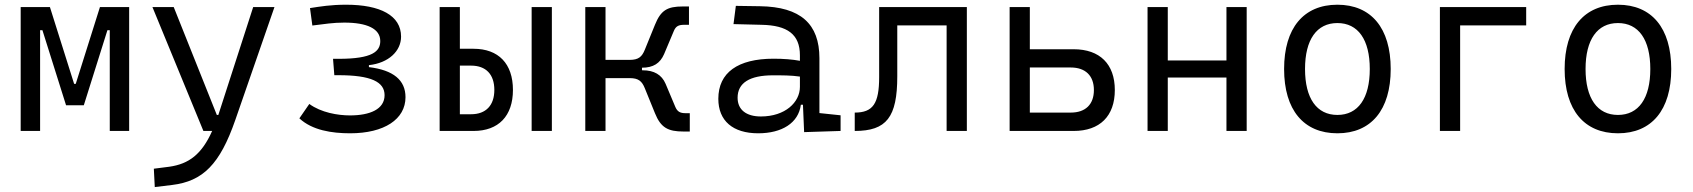

<svg xmlns="http://www.w3.org/2000/svg" viewBox="-20 -547 7071 802"><path d="M66.4 0H147.5V-420.9H157.2L255.9 -107.4H330.1L428.7 -420.9H438.5V0H519.5V-517.6H397.5L296.4 -196.8H289.6L188.5 -517.6H66.4Z M626.5 234.4 699.2 225.6C827.1 210 898.4 140.1 962.9 -45.9L1126.5 -517.6H1037.6L893.1 -70.3C892.6 -69.3 892.1 -67.9 892.1 -66.9H885.7L705.6 -517.6H616.7L829.6 0H866.2C822.8 97.2 769.5 137.7 687.5 149.4L622.6 157.7Z M1442.4 9.8C1585 9.8 1673.8 -48.8 1673.8 -141.1C1673.8 -211.9 1623.5 -254.4 1521 -266.6V-274.9C1603 -283.7 1655.3 -333.5 1655.3 -394C1655.3 -482.4 1568.4 -527.3 1425.8 -527.3C1361.3 -527.3 1318.8 -520 1274.9 -513.2L1284.7 -440.4C1336.9 -446.8 1371.6 -452.6 1418 -452.6C1513.7 -452.6 1568.4 -426.8 1568.4 -375.5C1568.4 -332.5 1536.1 -301.3 1395 -301.3H1371.1L1376.5 -232.9H1393.6C1529.8 -232.9 1586.4 -205.1 1586.4 -149.4C1586.4 -90.8 1525.4 -64.9 1441.9 -64.9C1391.1 -64.9 1321.3 -76.7 1272 -112.8L1230.5 -52.7C1283.7 -2.9 1366.2 9.8 1442.4 9.8Z M1816.4 0H1958C2062.5 0 2122.6 -62.5 2122.6 -171.4C2122.6 -280.8 2062.5 -343.3 1958 -343.3H1900.9V-517.6H1816.4ZM2200.7 0H2285.2V-517.6H2200.7ZM1900.9 -69.8V-272.9H1947.8C2009.8 -272.9 2044.9 -236.3 2044.9 -171.4C2044.9 -106.9 2009.8 -69.8 1947.8 -69.8Z M2424.8 0H2509.3V-220.7H2610.4C2647.5 -220.7 2661.6 -207.5 2673.3 -178.7L2715.8 -74.2C2740.2 -13.7 2770 2.4 2835.4 2.4H2861.3V-74.2H2844.2C2821.3 -74.2 2809.6 -80.1 2800.8 -100.6L2760.3 -196.8C2744.1 -234.9 2711.9 -253.4 2664.6 -253.4H2661.6V-264.2C2709 -264.2 2737.3 -282.7 2753.9 -320.8L2794.4 -417C2802.7 -437.5 2814.5 -443.4 2837.9 -443.4H2857.9V-520H2832C2767.1 -520 2740.2 -503.9 2715.8 -443.4L2673.3 -338.9C2661.6 -310.1 2647.5 -296.9 2610.4 -296.9H2509.3V-517.6H2424.8Z M3338.9 4.9 3491.2 0V-65.4L3402.8 -74.7V-303.7C3402.8 -447.3 3324.2 -518.6 3154.3 -521L3053.7 -522.5L3043.9 -446.3L3160.6 -443.4C3269.5 -441.4 3321.3 -403.3 3321.3 -315.9V-293C3290 -298.8 3252.9 -301.8 3211.4 -301.8C3062 -301.8 2980.5 -243.7 2980.5 -134.3C2980.5 -42.5 3041 9.8 3147 9.8C3246.1 9.8 3315.4 -33.2 3325.2 -109.4H3334ZM3321.3 -227.1V-184.1C3321.3 -120.1 3260.3 -60.5 3158.2 -60.5C3096.7 -60.5 3061 -88.9 3061 -138.7C3061 -200.7 3111.3 -232.4 3209 -232.4C3246.6 -232.4 3285.6 -232.4 3321.3 -227.1Z M3550.3 0C3683.1 0 3728 -57.1 3728 -228.5V-440.9H3934.1V0H4018.6V-517.6H3652.3V-225.1C3652.3 -114.3 3626.5 -76.7 3550.3 -76.7Z M4197.3 0H4464.8C4574.2 0 4636.7 -62 4636.7 -170.9C4636.7 -279.3 4574.2 -341.3 4464.8 -341.3H4281.7V-517.6H4197.3ZM4281.7 -76.7V-265.1H4452.6C4514.2 -265.1 4549.3 -230.5 4549.3 -170.9C4549.3 -110.8 4514.2 -76.7 4452.6 -76.7Z M5103 0H5187.5V-517.6H5103V-294.4H4857.9V-517.6H4773.4V0H4857.9V-223.1H5103Z M5566.4 9.8C5707.5 9.8 5789.1 -87.9 5789.1 -258.8C5789.1 -429.7 5707.5 -527.3 5566.4 -527.3C5425.3 -527.3 5343.8 -429.7 5343.8 -258.8C5343.8 -87.9 5425.3 9.8 5566.4 9.8ZM5566.4 -66.9C5480 -66.9 5431.2 -136.2 5431.2 -258.8C5431.2 -381.3 5480 -450.7 5566.4 -450.7C5652.8 -450.7 5701.7 -381.3 5701.7 -258.8C5701.7 -136.2 5652.8 -66.9 5566.4 -66.9Z M5994.6 0H6079.1V-440.9H6355V-517.6H5994.6Z M6738.3 9.8C6879.4 9.8 6960.9 -87.9 6960.9 -258.8C6960.9 -429.7 6879.4 -527.3 6738.3 -527.3C6597.2 -527.3 6515.6 -429.7 6515.6 -258.8C6515.6 -87.9 6597.2 9.8 6738.3 9.8ZM6738.3 -66.9C6651.9 -66.9 6603 -136.2 6603 -258.8C6603 -381.3 6651.9 -450.7 6738.3 -450.7C6824.7 -450.7 6873.5 -381.3 6873.5 -258.8C6873.5 -136.2 6824.7 -66.9 6738.3 -66.9Z"/></svg>

Font: Cascadia Mono PL SemiLight
Style: Regular
Weight: 350
Monospace: yes
Designer: Aaron Bell
Foundry: Saja Typeworks
Version: Version 2404.023